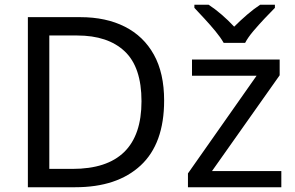

<svg xmlns="http://www.w3.org/2000/svg" viewBox="-20 -786 1240 806"><path d="M669 -364Q669 -183 570.5 -91.5Q472 0 296 0H97V-714H317Q425 -714 504 -674Q583 -634 626 -556.5Q669 -479 669 -364ZM574 -361Q574 -504 503.5 -570.5Q433 -637 304 -637H187V-77H284Q574 -77 574 -361ZM1161 0H769V-58L1057 -468H786V-536H1154V-470L870 -68H1161ZM919 -606Q906 -629 884 -655.5Q862 -682 838 -708Q814 -734 796 -753V-766H856Q882 -749 910 -725Q938 -701 963 -674Q990 -701 1018 -725Q1046 -749 1072 -766H1134V-753Q1115 -734 1090.5 -708Q1066 -682 1043.5 -655.5Q1021 -629 1009 -606Z"/></svg>

Font: Go Noto Current
Style: Regular
Weight: 400
Designer: Monotype Design Team
Foundry: Monotype Imaging Inc.
Version: Version 2.007; ttfautohint (v1.8) -l 8 -r 50 -G 200 -x 14 -D